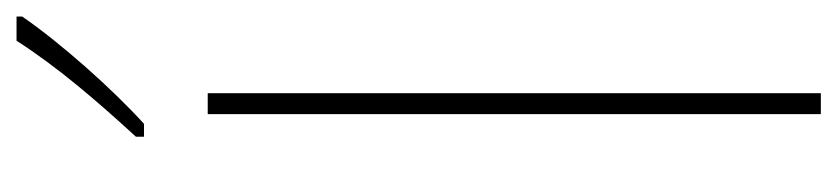

<svg xmlns="http://www.w3.org/2000/svg" viewBox="-420 -618 1037 238"><g transform="rotate(-90 99.0 -498.5)"><path d="M198 -990V-997H168C136 -947 94 -898 49 -849V-839H65C108 -878 165 -942 198 -990ZM103 0V-760H77V0Z"/></g></svg>

Font: Noto Sans Myanmar UI Condensed Thin
Style: Regular
Weight: 100
Width: 3
Designer: Monotype Design Team
Foundry: Monotype Imaging Inc.
Version: Version 2.103